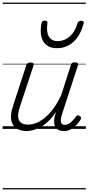

<svg xmlns="http://www.w3.org/2000/svg" viewBox="-20 -1000 686 1490"><path d="M186 17Q139 17 107 -4.5Q75 -26 67 -68.5Q59 -111 80 -175L184 -494Q189 -506 195.5 -510.5Q202 -515 215 -515Q232 -515 238 -509Q244 -503 240 -491L133 -167Q119 -125 121 -94.5Q123 -64 142.5 -48.5Q162 -33 200 -33Q228 -33 260.5 -45.5Q293 -58 327 -85.5Q361 -113 393.5 -156.5Q426 -200 455 -262L530 -495Q534 -508 540 -512Q546 -516 559 -516Q576 -516 582.5 -510.5Q589 -505 585 -493L461 -113Q453 -87 452 -68Q451 -49 459 -40Q467 -31 483 -31Q499 -31 515 -40.5Q531 -50 544.5 -64.5Q558 -79 568 -93Q572 -101 579 -104Q586 -107 597 -100Q608 -94 609 -86.5Q610 -79 605 -71Q593 -51 574.5 -31Q556 -11 531 3Q506 17 476 17Q452 17 435.5 9Q419 1 410 -13.5Q401 -28 400 -49Q399 -70 404 -97L415 -132Q387 -90 357 -61Q327 -32 296.5 -15Q266 2 238 9.5Q210 17 186 17ZM422 -626Q349 -626 317 -676.5Q285 -727 302 -820Q304 -830 310 -835Q316 -840 328 -840Q339 -840 344.5 -834.5Q350 -829 348 -820Q338 -753 359 -717Q380 -681 427 -681Q481 -681 522.5 -718.5Q564 -756 581 -819Q585 -830 591 -834.5Q597 -839 609 -839Q621 -839 626.5 -833.5Q632 -828 629 -818Q612 -754 582 -711.5Q552 -669 511.5 -647.5Q471 -626 422 -626ZM0 460H646V470H0ZM0 -20H646V0H0ZM0 -505H646V-500H0ZM0 -980H646V-970H0Z"/></svg>

Font: Playwrite NO Guides
Style: Regular
Weight: 400
Designer: Veronika Burian, José Scaglione
Foundry: TypeTogether
Version: Version 1.003